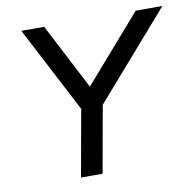

<svg xmlns="http://www.w3.org/2000/svg" viewBox="-71 -672 756 744"><g transform="rotate(-10 307.5 -300.0)"><path d="M510 -600 284 -341 150 -600H60L236 -262L189 0H274L321 -263L615 -600Z"/></g></svg>

Font: Gauge
Style: Italic
Weight: 400
Italic angle: -80°
Designer: Daniel Pimley
Foundry: Daniel Pimley
Version: Version 1.000;PS 001.001;hotconv 1.0.56